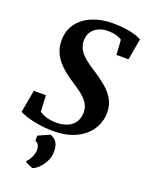

<svg xmlns="http://www.w3.org/2000/svg" viewBox="-185 -840 917 1203"><g transform="rotate(20 274.0 -239.0)"><path d="M228.5 11Q177.5 11 130.5 3Q83.5 -5 49.5 -15.8Q15.5 -26.5 4 -35.5L31 -184.5H111.5L117 -77Q134.5 -63 164.8 -54Q195 -45 227.5 -45Q262 -45 288.2 -53Q314.5 -61 332.8 -76Q351 -91 360.8 -113Q370.5 -135 371 -162.5Q371.5 -194 356.8 -219.5Q342 -245 313.2 -268.8Q284.5 -292.5 243 -318.5Q212 -338.5 183.8 -361Q155.5 -383.5 133.5 -410.2Q111.5 -437 98.8 -469.2Q86 -501.5 86 -540.5Q86 -608 121 -655Q156 -702 216.2 -727Q276.5 -752 351.5 -752Q402.5 -752 440.8 -746.2Q479 -740.5 505 -732Q531 -723.5 545.5 -714.5L521 -573H440.5L434 -671.5Q419 -683 395.2 -689.5Q371.5 -696 341 -696Q305.5 -696 277.8 -683.2Q250 -670.5 233.8 -646.5Q217.5 -622.5 217.5 -588.5Q217.5 -553.5 233.8 -526.8Q250 -500 281 -475.5Q312 -451 356 -423.5Q395.5 -398 430.5 -368.2Q465.5 -338.5 487.5 -300.8Q509.5 -263 509.5 -213.5Q509.5 -151.5 477 -100.8Q444.5 -50 381.8 -19.5Q319 11 228.5 11ZM138.5 253 139 242.5Q147 236.5 156 221.8Q165 207 171.2 188.8Q177.5 170.5 177 155Q176.5 138 169 124Q161.5 110 147 107V72L224.5 37.5Q256 50.5 268.5 73.5Q281 96.5 280.5 129.5Q280.5 165 265 195.5Q249.5 226 228 247Q206.5 268 187 273.5Z"/></g></svg>

Font: Merriweather 24pt
Style: Bold Italic
Weight: 700
Italic angle: -7.8°
Designer: Eben Sorkin
Foundry: Eben Sorkin
Version: Version 2.101